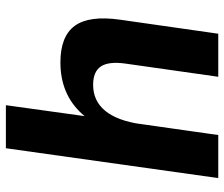

<svg xmlns="http://www.w3.org/2000/svg" viewBox="-76 -704 780 669"><g transform="rotate(-90 314.5 -370.0)"><path d="M427 -324Q435 -382 417 -409Q399 -436 353 -436Q297 -436 262.5 -394Q228 -352 216 -270L153 -194L162 -253Q183 -399 251.5 -474.5Q320 -550 431 -550Q522 -550 558.5 -500Q595 -450 580 -343L531 0H381ZM132 -740H282L232 -380L178 0H28Z"/></g></svg>

Font: Pathway Extreme SemiCondensed
Style: Bold Italic
Weight: 700
Width: 4
Italic angle: -8°
Version: Version 1.001;gftools[0.9.26]